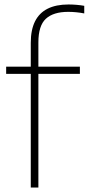

<svg xmlns="http://www.w3.org/2000/svg" viewBox="-20 -838 396 858"><path d="M117.5 0V-646.5Q117.5 -704.5 136.5 -742.5Q155.5 -780.5 193 -799.2Q230.5 -818 286.5 -818Q303 -818 321.5 -816.5Q340 -815 356.5 -812V-778Q339 -781.5 321 -783.2Q303 -785 284.5 -785Q218.5 -785 185 -754.2Q151.5 -723.5 151.5 -648V0ZM7.5 -508V-540H337V-508Z"/></svg>

Font: Encode Sans Condensed Thin Thin
Style: Regular
Weight: 250
Version: Version 3.002